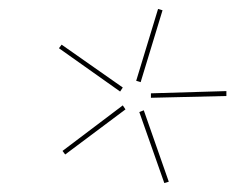

<svg xmlns="http://www.w3.org/2000/svg" viewBox="-20 -748 527 430"><path d="M285 -567 334 -728 344 -725 295 -564ZM112 -640 118 -648 255 -552 249 -543ZM318 -529V-539L487 -544V-533ZM120 -410 255 -512 261 -503 126 -402ZM292 -497 302 -501 358 -341 348 -338Z"/></svg>

Font: Ysabeau Infant Hairline
Style: Italic
Weight: 100
Italic angle: -12°
Designer: Christian Thalmann (Catharsis Fonts)
Version: Version 0.003